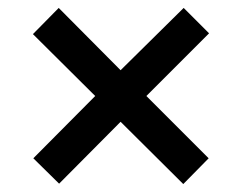

<svg xmlns="http://www.w3.org/2000/svg" viewBox="-20 -595 612 484"><path d="M443 -575 284 -418 128 -575 63 -509 220 -353 64 -196 129 -132 284 -288 442 -131 506 -196 349 -353 507 -511Z"/></svg>

Font: Noto Sans New Tai Lue Semibold
Style: Regular
Weight: 600
Designer: Monotype Design Team
Foundry: Monotype Imaging Inc.
Version: Version 2.004